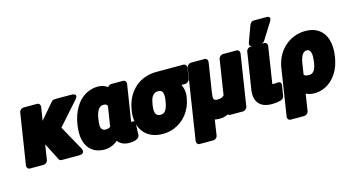

<svg xmlns="http://www.w3.org/2000/svg" viewBox="-104 -1242 3498 1914"><g transform="rotate(-15 1644.5 -285.0)"><path d="M266 -156 356 21C360 31 371 38 384 38H565C638 38 605 -22 605 -22L465 -274L671 -506C724 -565 651 -566 651 -566H473C462 -566 448 -559 439 -549L302 -389L324 -528C326 -544 316 -566 293 -566H151C135 -566 112 -551 108 -528L26 0C24 16 34 38 57 38H199C215 38 238 23 242 0Z M921 -576C883 -576 845 -568 810 -551C706 -500 647 -389 627 -260L626 -250C620 -209 619 -171 623 -135C635 -37 697 48 824 48C881 48 927 27 964 -5C989 29 1029 48 1082 48C1119 48 1186 39 1188 -6L1192 -112C1194 -171 1153 -145 1153 -145C1153 -150 1153 -160 1155 -171L1211 -528C1213 -544 1203 -566 1180 -566H1058C1045 -566 1028 -557 1020 -544C997 -562 963 -576 921 -576ZM969 -363 939 -171C938 -167 940 -165 939 -161C928 -149 916 -142 888 -142C844 -142 830 -174 842 -250L843 -260C856 -343 883 -386 927 -386C954 -386 960 -379 969 -363Z M1731 -376H1772C1788 -376 1812 -391 1816 -414L1834 -528C1836 -544 1825 -566 1802 -566H1521C1477 -566 1434 -558 1396 -543C1287 -501 1209 -402 1188 -269L1186 -259C1179 -217 1179 -178 1186 -140C1206 -32 1286 48 1427 48C1470 48 1510 41 1548 25C1651 -17 1729 -110 1749 -239L1751 -249C1759 -303 1748 -341 1731 -376ZM1491 -376C1535 -376 1549 -343 1538 -269L1536 -259C1524 -179 1499 -142 1456 -142C1404 -142 1389 -178 1402 -259L1404 -269C1416 -344 1442 -376 1491 -376Z M2102 28C2107 33 2116 38 2125 38H2256C2272 38 2296 23 2300 0L2382 -528C2384 -544 2373 -566 2350 -566H2209C2193 -566 2170 -551 2166 -528L2110 -167C2097 -152 2080 -142 2043 -142C2002 -142 1994 -155 2005 -226L2052 -528C2054 -544 2044 -566 2021 -566H1880C1864 -566 1840 -551 1836 -528L1723 203C1721 219 1732 240 1755 240H1896C1912 240 1935 226 1939 203L1963 43C1977 46 1995 48 2011 48C2044 48 2073 41 2102 28Z M2611 -165 2667 -528C2670 -549 2656 -566 2636 -566H2494C2478 -566 2455 -551 2451 -528L2392 -150C2373 -30 2431 42 2551 42C2588 42 2620 38 2650 29C2665 24 2679 10 2682 -7L2699 -114C2704 -146 2678 -153 2662 -151L2643 -149C2635 -148 2632 -148 2625 -148C2607 -148 2608 -147 2611 -165ZM2593 -810C2576 -810 2559 -797 2552 -780L2490 -611C2474 -569 2510 -566 2520 -566H2604C2618 -566 2633 -574 2641 -587L2747 -756C2784 -815 2721 -810 2721 -810Z M2994 48C3032 48 3069 39 3102 23C3203 -25 3263 -127 3282 -250L3283 -260C3290 -304 3290 -345 3285 -383C3270 -491 3201 -576 3060 -576C3019 -576 2979 -568 2942 -553C2837 -511 2757 -414 2737 -282L2662 203C2660 219 2670 240 2693 240H2834C2850 240 2874 226 2878 203L2905 28C2929 40 2958 48 2994 48ZM2986 -142C2956 -142 2942 -149 2934 -160L2951 -270C2963 -347 2989 -386 3024 -386C3037 -386 3043 -384 3048 -380C3069 -365 3077 -324 3067 -260L3066 -250C3054 -174 3030 -142 2986 -142Z"/></g></svg>

Font: Asimov Print
Style: EIt
Weight: 500
Designer: Google
Version: Version 2.000980; 2014